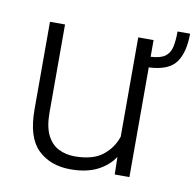

<svg xmlns="http://www.w3.org/2000/svg" viewBox="-69 -647 745 729"><g transform="rotate(10 303.0 -283.0)"><path d="M558.1 -576.2H606.4Q606.4 -503.9 578.4 -465.1Q550.3 -426.3 474.1 -422.9V0H417.5L416 -67.4Q391.6 -31.2 350.1 -10.7Q308.6 9.8 248 9.8Q170.4 9.8 122.6 -36.4Q74.7 -82.5 74.7 -190.4V-528.3H132.8V-189.5Q132.8 -133.3 149.4 -101.1Q166 -68.8 193.8 -55.2Q221.7 -41.5 254.9 -41.5Q324.7 -41.5 362.5 -71Q400.4 -100.6 415 -145.5V-528.3H474.1V-463.9Q511.7 -465.8 529.5 -479Q547.4 -492.2 552.7 -516.4Q558.1 -540.5 558.1 -576.2Z"/></g></svg>

Font: Vazirmatn UI ExtraLight
Style: Regular
Weight: 200
Designer: Saber Rastikerdar
Foundry: Saber Rastikerdar
Version: Version 33.003